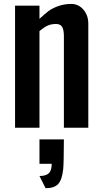

<svg xmlns="http://www.w3.org/2000/svg" viewBox="-20 -654 524 983"><path d="M244.6 184.6H182.1V59.6H307.1Q306.6 181.6 303.7 210.9Q297.9 266.6 277.8 288.1Q257.8 309.6 213.4 309.6L182.1 247.1Q215.8 247.1 230.5 232.4Q245.1 217.8 244.6 184.6ZM57.1 0V-625H182.1V-557.6Q210 -583 227.5 -596.7Q245.1 -610.4 276.4 -622.1Q307.6 -633.8 344.7 -633.8Q382.3 -633.8 407.2 -604.5Q432.1 -575.2 432.1 -532.7V0H307.1V-468.8Q307.1 -502 297.9 -516.6Q289.1 -531.2 266.6 -531.2Q244.1 -531.2 226.1 -523.9Q208 -516.6 182.1 -494.6V0Z"/></svg>

Font: Oswald-Regular
Style: Regular
Weight: 400
Designer: vernon adams
Foundry: vernon adams
Version: Version 2.002; ttfautohint (v0.92.18-e454-dirty) -l 8 -r 50 